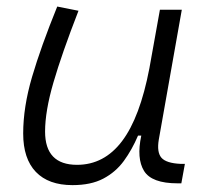

<svg xmlns="http://www.w3.org/2000/svg" viewBox="-20 -547 626 578"><path d="M198.2 10.3Q126 10.3 87.9 -29.5Q49.8 -69.3 49.8 -145Q49.8 -224.6 76.4 -315.2Q103 -405.8 152.3 -527.3L216.3 -514.6Q166 -385.3 140.9 -298.8Q115.7 -212.4 115.7 -150.9Q115.7 -50.8 211.9 -50.8Q293.5 -50.8 347.4 -122.1Q401.4 -193.4 429.7 -341.3L461.4 -517.6H527.3L458 -126.5Q451.7 -88.4 466.1 -72Q480.5 -55.7 523.4 -53.7H536.6L525.9 4.9H514.6Q436.5 4.9 413.6 -32.5Q390.6 -69.8 405.3 -138.7H395.5Q377.4 -96.2 352.8 -62.5Q328.1 -28.8 291 -9.3Q253.9 10.3 198.2 10.3Z"/></svg>

Font: Cascadia Code PL Light
Style: Italic
Weight: 300
Italic angle: -10°
Monospace: yes
Designer: Aaron Bell
Foundry: Saja Typeworks
Version: Version 2404.023; ttfautohint (v1.8.4)